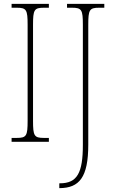

<svg xmlns="http://www.w3.org/2000/svg" viewBox="-20 -734 597 994"><path d="M40 0H233V-20H207C157 -20 151 -31 151 -108V-606C151 -683 157 -694 207 -694H233V-714H40V-694H67C117 -694 123 -683 123 -606V-108C123 -31 117 -20 67 -20H40ZM287 240H289C390 239 437 185 437 15V-606C437 -683 443 -694 493 -694H520V-714H327V-694H353C403 -694 409 -683 409 -606V16C409 161 380 215 290 215H287Z"/></svg>

Font: Noto Serif Myanmar Condensed Thin
Style: Regular
Weight: 100
Width: 3
Designer: Ben Mitchell and the Monotype Design Team
Foundry: Monotype Imaging Inc.
Version: Version 2.106